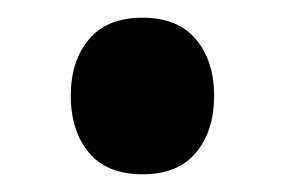

<svg xmlns="http://www.w3.org/2000/svg" viewBox="-20 -187 332 217"><path d="M222 -79Q222 -39 201.5 -14.5Q181 10 141 10Q101 10 80.5 -14.5Q60 -39 60 -79Q60 -118 80.5 -142.5Q101 -167 141 -167Q181 -167 201.5 -142.5Q222 -118 222 -79Z"/></svg>

Font: Sinkin Sans 500 Medium
Style: 500 Medium
Weight: 500
Designer: Keith Bates
Foundry: K-Type
Version: Sinkin Sans (version 1.0)  by Keith Bates   •   © 2014   www